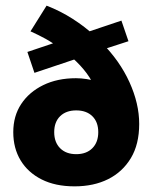

<svg xmlns="http://www.w3.org/2000/svg" viewBox="-20 -650 540 680"><path d="M244 10Q176 10 127.5 -14.5Q79 -39 53 -82Q27 -125 27 -182Q27 -239 55 -281.5Q83 -324 133 -348.5Q183 -373 249 -373Q267 -373 286.5 -370Q306 -367 323 -361.5Q340 -356 349 -348L313 -347Q299 -377 275.5 -405Q252 -433 221 -458L278 -451L102 -392L77 -466L205 -509L186 -483Q166 -499 141.5 -512.5Q117 -526 88 -539L145 -630Q194 -611 237 -583.5Q280 -556 317 -522L261 -527L410 -577L435 -504L321 -467L339 -500Q404 -435 438.5 -359Q473 -283 473 -211Q473 -139 443.5 -90Q414 -41 363 -15.5Q312 10 244 10ZM250 -104Q286 -104 307 -125Q328 -146 328 -182Q328 -218 307 -238.5Q286 -259 250 -259Q214 -259 193 -238.5Q172 -218 172 -182Q172 -146 193 -125Q214 -104 250 -104Z"/></svg>

Font: Rokkitt ExtraBold
Style: Regular
Weight: 800
Version: Version 3.103